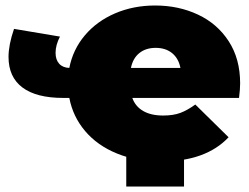

<svg xmlns="http://www.w3.org/2000/svg" viewBox="-20 -577 906 698"><path d="M849 -221H461Q472 -190 500.5 -173.5Q529 -157 573 -157Q610 -157 635.5 -166.5Q661 -176 690 -197L811 -78Q728 10 566 10Q476 10 405 -19Q334 -48 289.5 -100.5Q245 -153 232 -221H210Q112 -221 61.5 -259Q11 -297 11 -370Q11 -414 31 -472L198 -444Q182 -413 182 -385Q182 -360 195 -345.5Q208 -331 232 -330Q245 -397 288.5 -448.5Q332 -500 398.5 -528.5Q465 -557 544 -557Q629 -557 699.5 -524Q770 -491 811.5 -427Q853 -363 853 -274Q853 -253 849 -221ZM456 -330H636Q629 -365 605.5 -384Q582 -403 546 -403Q510 -403 486.5 -384Q463 -365 456 -330ZM649 101H439V-36H649Z"/></svg>

Font: Montserrat Alternates Black
Style: Regular
Weight: 900
Designer: Julieta Ulanovsky
Foundry: Julieta Ulanovsky
Version: Version 7.200